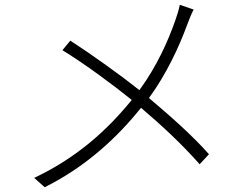

<svg xmlns="http://www.w3.org/2000/svg" viewBox="-20 -764 1040 803"><path d="M274 -594 241 -554C333 -498 456 -407 531 -346C432 -224 305 -106 123 -20L167 19C344 -69 474 -194 570 -313C659 -237 739 -163 815 -77L854 -119C782 -200 693 -278 603 -354C675 -452 729 -568 763 -661C770 -680 781 -708 790 -724L732 -744C728 -724 720 -697 714 -681C683 -592 636 -487 563 -387C488 -447 364 -536 274 -594Z"/></svg>

Font: Noto Sans SC Light
Style: Regular
Weight: 300
Designer: Ryoko NISHIZUKA 西塚涼子 (kana, bopomofo & ideographs); Paul D. Hunt (Latin, Greek & Cyrillic); Sandoll Communications 산돌커뮤니
Foundry: Adobe
Version: Version 2.004;hotconv 1.0.118;makeotfexe 2.5.65603